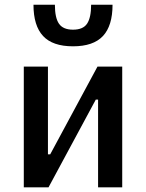

<svg xmlns="http://www.w3.org/2000/svg" viewBox="-20 -803 626 823"><path d="M82 0V-517.6H185.5V-141.6H195.3L397.9 -517.6H503.9V0H400.4V-376H390.6L188 0ZM293 -604.5Q205.6 -604.5 164.6 -648.7Q123.5 -692.9 123.5 -782.7H215.3Q215.3 -726.6 232.9 -701.2Q250.5 -675.8 293 -675.8Q336.4 -675.8 353.5 -701.9Q370.6 -728 370.6 -782.7H462.4Q462.4 -692.4 421.1 -648.4Q379.9 -604.5 293 -604.5Z"/></svg>

Font: CaskaydiaMono NF
Style: Regular
Weight: 400
Designer: Aaron Bell
Foundry: Saja Typeworks
Version: Version 2111.001; ttfautohint (v1.8.4);Nerd Fonts 3.1.1